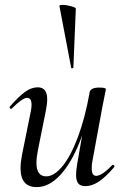

<svg xmlns="http://www.w3.org/2000/svg" viewBox="-20 -752 508 785"><path d="M64 -64Q64 -88 70 -119L106 -297Q109 -312 109 -323Q109 -352 91 -352Q72 -352 29 -309Q27 -307 25 -307Q22 -307 20 -310.5Q18 -314 21 -317Q56 -357 82 -376Q108 -395 134 -395Q173 -395 173 -346Q173 -327 167 -297L135 -138Q129 -108 129 -86Q129 -31 169 -31Q201 -31 235 -72Q269 -113 298.5 -191.5Q328 -270 347 -377L361 -376Q341 -260 306 -172Q271 -84 225.5 -35.5Q180 13 130 13Q64 13 64 -64ZM291 -38Q291 -54 296 -84L347 -377Q349 -385 359 -389.5Q369 -394 387 -394Q413 -394 413 -387L409 -367Q400 -324 398 -312L357 -89Q355 -80 355 -64Q355 -33 373 -33Q385 -33 402 -44.5Q419 -56 439 -77Q440 -78 442 -78Q445 -78 447 -74.5Q449 -71 447 -69Q412 -28 384 -9.5Q356 9 329 9Q309 9 300 -2Q291 -13 291 -38ZM235 -732Q251 -732 271 -726.5Q291 -721 290 -716L280 -476Q280 -474 275.5 -473Q271 -472 271 -475L223 -727Q222 -732 235 -732Z"/></svg>

Font: Cormorant Infant Medium
Style: Italic
Weight: 500
Italic angle: -10°
Designer: Christian Thalmann (Catharsis Fonts)
Foundry: Catharsis Fonts
Version: Version 4.000